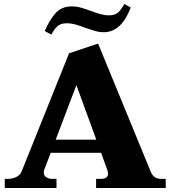

<svg xmlns="http://www.w3.org/2000/svg" viewBox="-20 -945 857 965"><path d="M238 -771 205 -789Q227 -841 257.5 -877Q288 -913 342 -913Q363 -913 383.5 -907.5Q404 -902 434 -891Q463 -880 484.5 -874Q506 -868 528 -868Q556 -868 571.5 -880.5Q587 -893 605 -925L637 -907Q590 -783 501 -783Q480 -783 460.5 -788.5Q441 -794 409 -805Q381 -816 359 -822Q337 -828 315 -828Q288 -828 271.5 -815.5Q255 -803 238 -771ZM813 -46V0H463V-46H486Q523 -46 523 -72Q523 -81 519 -92L488 -177H235L204 -96Q200 -87 200 -78Q200 -62 212.5 -54Q225 -46 241 -46H264V0H4V-46H21Q43 -46 62 -55.5Q81 -65 89 -84L327 -677L473 -726L738 -81Q752 -46 790 -46ZM464 -243 364 -517 260 -243Z"/></svg>

Font: Taviraj ExtraBold
Style: Regular
Weight: 800
Designer: Katatrad Team
Foundry: CadsonDemak
Version: Version 1.001